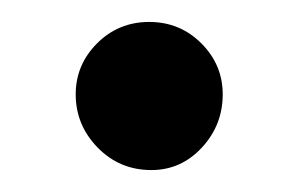

<svg xmlns="http://www.w3.org/2000/svg" viewBox="-20 -325 271 175"><path d="M49 -239Q49 -266 68.5 -285.5Q88 -305 116 -305Q144 -305 163.5 -285.5Q183 -266 183 -239Q183 -211 164 -190.5Q145 -170 118 -170Q89 -170 69 -190.5Q49 -211 49 -239Z"/></svg>

Font: Vermiglione SemiBold
Style: Regular
Weight: 600
Version: Version 1.000